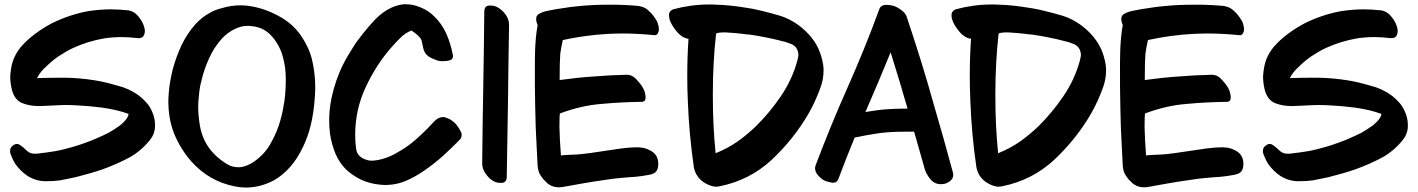

<svg xmlns="http://www.w3.org/2000/svg" viewBox="-20 -841 6544 886"><path d="M49.8 -85.9C65.4 -63.5 85 -43.9 108.4 -28.3C127.9 -16.6 148.4 -8.8 170.9 -5.9L184.6 -4.9H197.3C217.8 -4.9 237.3 -5.9 257.8 -8.8C282.2 -13.7 305.7 -18.6 329.1 -23.4C371.1 -34.2 414.1 -45.9 456.1 -60.5C498 -76.2 539.1 -93.8 577.1 -114.3C612.3 -133.8 643.6 -160.2 669.9 -192.4C685.5 -210.9 694.3 -232.4 695.3 -255.9V-264.6C695.3 -278.3 693.4 -293 688.5 -308.6C681.6 -329.1 672.9 -346.7 661.1 -361.3C648.4 -376 634.8 -389.6 619.1 -401.4C590.8 -421.9 557.6 -437.5 520.5 -446.3C483.4 -457 448.2 -465.8 415 -470.7C372.1 -477.5 328.1 -481.4 283.2 -482.4H250C217.8 -482.4 184.6 -481.4 150.4 -480.5C156.2 -491.2 162.1 -500 168.9 -508.8C175.8 -517.6 183.6 -525.4 190.4 -531.2C209 -549.8 228.5 -566.4 250 -581.1C272.5 -595.7 294.9 -609.4 318.4 -620.1C363.3 -640.6 411.1 -655.3 461.9 -664.1C488.3 -668 515.6 -669.9 542 -669.9C566.4 -669.9 590.8 -668 615.2 -665H621.1C633.8 -665 642.6 -670.9 645.5 -681.6C647.5 -686.5 648.4 -692.4 648.4 -698.2C648.4 -705.1 647.5 -711.9 644.5 -718.8C640.6 -733.4 631.8 -749 618.2 -765.6C605.5 -781.2 590.8 -790 574.2 -793C546.9 -795.9 519.5 -797.9 492.2 -797.9C458 -797.9 423.8 -794.9 389.6 -790C329.1 -779.3 272.5 -759.8 218.8 -733.4C191.4 -718.8 165 -702.1 140.6 -683.6C116.2 -666 94.7 -645.5 75.2 -623C52.7 -594.7 38.1 -564.5 32.2 -530.3C30.3 -520.5 29.3 -510.7 28.3 -502C27.3 -496.1 27.3 -490.2 27.3 -484.4C27.3 -465.8 30.3 -446.3 35.2 -425.8C43.9 -393.6 60.5 -373 85 -364.3C107.4 -355.5 132.8 -351.6 159.2 -351.6H165C193.4 -352.5 222.7 -354.5 252.9 -355.5C264.6 -356.4 276.4 -356.4 287.1 -356.4C304.7 -356.4 322.3 -355.5 339.8 -354.5C376 -352.5 412.1 -349.6 449.2 -344.7C498 -337.9 539.1 -328.1 573.2 -315.4C572.3 -300.8 558.6 -282.2 533.2 -261.7C516.6 -250 500 -239.3 481.4 -228.5C463.9 -219.7 445.3 -210.9 426.8 -203.1C408.2 -194.3 388.7 -187.5 370.1 -180.7C350.6 -173.8 331.1 -167 312.5 -162.1C288.1 -155.3 262.7 -148.4 236.3 -143.6C210.9 -139.6 184.6 -135.7 158.2 -132.8C153.3 -131.8 147.5 -131.8 142.6 -131.8C137.7 -131.8 132.8 -131.8 127.9 -132.8C119.1 -134.8 109.4 -139.6 100.6 -148.4C91.8 -157.2 83 -165 72.3 -171.9C67.4 -174.8 63.5 -176.8 58.6 -176.8C52.7 -176.8 46.9 -174.8 40 -169.9C31.2 -163.1 26.4 -155.3 26.4 -144.5C26.4 -139.6 27.3 -133.8 29.3 -128.9C36.1 -111.3 43 -96.7 49.8 -85.9Z M1061.5 18.6C1080.1 22.5 1098.6 24.4 1116.2 24.4C1137.7 24.4 1158.2 21.5 1178.7 16.6C1201.2 10.7 1223.6 2 1244.1 -8.8C1257.8 -16.6 1270.5 -25.4 1283.2 -36.1C1309.6 -57.6 1332 -84 1351.6 -114.3C1370.1 -144.5 1385.7 -175.8 1397.5 -209C1410.2 -243.2 1418.9 -280.3 1424.8 -318.4C1430.7 -356.4 1433.6 -394.5 1434.6 -430.7V-439.5C1434.6 -477.5 1430.7 -514.6 1422.9 -551.8C1417 -583 1406.2 -612.3 1390.6 -640.6C1386.7 -648.4 1381.8 -656.2 1377 -664.1C1352.5 -704.1 1319.3 -736.3 1277.3 -760.7C1235.4 -785.2 1192.4 -801.8 1147.5 -810.5C1127.9 -814.5 1108.4 -816.4 1089.8 -816.4C1061.5 -816.4 1033.2 -812.5 1004.9 -803.7C984.4 -798.8 965.8 -792 949.2 -782.2C924.8 -769.5 903.3 -752 882.8 -730.5C856.4 -701.2 835 -668 817.4 -631.8C800.8 -595.7 787.1 -558.6 777.3 -521.5C768.6 -486.3 761.7 -450.2 758.8 -413.1C757.8 -398.4 756.8 -384.8 756.8 -370.1C756.8 -347.7 758.8 -326.2 761.7 -305.7C768.6 -260.7 783.2 -218.8 804.7 -179.7C821.3 -149.4 839.8 -122.1 862.3 -96.7C917 -35.2 983.4 2.9 1061.5 18.6ZM1025.4 -85C1004.9 -97.7 986.3 -112.3 969.7 -128.9C933.6 -165 911.1 -210 902.3 -261.7C897.5 -292 894.5 -321.3 894.5 -348.6C894.5 -361.3 895.5 -379.9 898.4 -404.3C900.4 -428.7 904.3 -449.2 909.2 -466.8C917 -502 928.7 -536.1 944.3 -570.3C959 -604.5 979.5 -635.7 1004.9 -664.1C1022.5 -682.6 1043 -697.3 1065.4 -708C1084 -716.8 1102.5 -721.7 1123 -721.7C1127.9 -721.7 1132.8 -721.7 1137.7 -720.7C1177.7 -717.8 1209 -702.1 1233.4 -674.8C1257.8 -647.5 1275.4 -615.2 1285.2 -579.1C1290 -562.5 1293 -544.9 1295.9 -526.4C1297.9 -508.8 1298.8 -491.2 1298.8 -472.7C1298.8 -440.4 1296.9 -409.2 1293 -377.9C1288.1 -345.7 1282.2 -314.5 1273.4 -284.2C1263.7 -250 1250 -216.8 1232.4 -185.5C1215.8 -153.3 1193.4 -127 1165 -104.5C1154.3 -95.7 1143.6 -88.9 1131.8 -83C1119.1 -76.2 1106.4 -72.3 1093.8 -70.3C1088.9 -69.3 1084 -69.3 1079.1 -69.3C1060.5 -69.3 1042 -74.2 1025.4 -85Z M1585.9 -50.8C1610.4 -30.3 1636.7 -14.6 1665 -3.9C1695.3 6.8 1725.6 11.7 1755.9 12.7C1766.6 12.7 1778.3 11.7 1789.1 10.7C1810.5 7.8 1831.1 2.9 1851.6 -5.9C1881.8 -18.6 1911.1 -35.2 1937.5 -53.7C1967.8 -74.2 1996.1 -96.7 2022.5 -120.1C2048.8 -144.5 2075.2 -168.9 2100.6 -195.3C2107.4 -202.1 2110.4 -210 2110.4 -218.8V-222.7C2109.4 -227.5 2107.4 -232.4 2104.5 -237.3C2095.7 -253.9 2086.9 -265.6 2078.1 -274.4C2071.3 -280.3 2064.5 -285.2 2057.6 -290C2049.8 -293.9 2042 -296.9 2033.2 -299.8C2030.3 -300.8 2027.3 -300.8 2024.4 -300.8C2019.5 -300.8 2015.6 -299.8 2011.7 -298.8C1999 -294.9 1991.2 -288.1 1987.3 -284.2L1980.5 -277.3C1963.9 -258.8 1945.3 -240.2 1926.8 -222.7C1908.2 -205.1 1889.6 -188.5 1870.1 -173.8C1847.7 -157.2 1824.2 -142.6 1800.8 -129.9C1776.4 -117.2 1750 -107.4 1723.6 -102.5C1712.9 -100.6 1703.1 -99.6 1694.3 -99.6C1691.4 -99.6 1682.6 -98.6 1663.1 -106.4C1639.6 -115.2 1626 -131.8 1623 -156.2C1620.1 -177.7 1619.1 -197.3 1619.1 -215.8V-226.6C1620.1 -299.8 1635.7 -370.1 1667 -437.5C1698.2 -504.9 1737.3 -566.4 1784.2 -620.1C1796.9 -634.8 1811.5 -650.4 1827.1 -666C1842.8 -681.6 1860.4 -693.4 1878.9 -700.2C1905.3 -682.6 1919.9 -668 1924.8 -656.2C1927.7 -643.6 1930.7 -631.8 1932.6 -621.1C1935.5 -604.5 1943.4 -590.8 1958 -580.1C1972.7 -571.3 1987.3 -565.4 2002.9 -560.5C2007.8 -559.6 2013.7 -558.6 2020.5 -558.6C2027.3 -558.6 2036.1 -559.6 2045.9 -560.5C2062.5 -562.5 2070.3 -569.3 2070.3 -582C2070.3 -584 2070.3 -585.9 2069.3 -588.9C2063.5 -621.1 2053.7 -653.3 2040 -684.6C2025.4 -716.8 2006.8 -744.1 1982.4 -766.6C1958 -791 1926.8 -807.6 1888.7 -817.4C1876 -820.3 1864.3 -821.3 1852.5 -821.3C1846.7 -821.3 1840.8 -821.3 1835 -820.3C1817.4 -817.4 1799.8 -812.5 1782.2 -803.7C1755.9 -791 1733.4 -773.4 1712.9 -752.9C1692.4 -731.4 1672.9 -709 1655.3 -686.5C1637.7 -665 1621.1 -642.6 1606.4 -618.2C1590.8 -593.8 1576.2 -569.3 1563.5 -543.9C1539.1 -495.1 1521.5 -443.4 1509.8 -388.7C1502.9 -354.5 1499 -320.3 1499 -286.1C1499 -265.6 1500 -244.1 1502.9 -223.6C1507.8 -190.4 1516.6 -159.2 1529.3 -128.9C1542 -99.6 1560.5 -73.2 1585.9 -50.8Z M2220.7 -40C2231.4 -24.4 2243.2 -12.7 2257.8 -4.9C2266.6 0 2277.3 2.9 2290 2.9H2295.9C2310.5 2 2318.4 -7.8 2318.4 -24.4C2320.3 -140.6 2322.3 -257.8 2324.2 -375C2325.2 -491.2 2327.1 -608.4 2329.1 -724.6C2329.1 -742.2 2324.2 -758.8 2313.5 -773.4C2302.7 -788.1 2290 -799.8 2275.4 -807.6C2266.6 -812.5 2256.8 -815.4 2244.1 -815.4H2237.3C2222.7 -814.5 2215.8 -805.7 2214.8 -789.1C2213.9 -671.9 2211.9 -554.7 2210 -438.5C2208 -322.3 2206.1 -205.1 2205.1 -87.9C2205.1 -71.3 2210 -54.7 2220.7 -40Z M2541 21.5C2546.9 22.5 2552.7 23.4 2559.6 23.4C2575.2 23.4 2591.8 18.6 2661.1 6.8C2697.3 0 2738.3 -5.9 2785.2 -12.7C2816.4 -17.6 2849.6 -20.5 2884.8 -23.4C2910.2 -24.4 2936.5 -27.3 2962.9 -32.2C2997.1 -37.1 3016.6 -43.9 3017.6 -83V-85C3017.6 -111.3 3006.8 -131.8 2984.4 -144.5C2967.8 -154.3 2952.1 -159.2 2936.5 -160.2C2930.7 -161.1 2923.8 -161.1 2917 -161.1C2892.6 -161.1 2858.4 -158.2 2816.4 -151.4C2722.7 -136.7 2663.1 -128.9 2638.7 -127.9C2613.3 -127 2589.8 -126 2568.4 -124C2564.5 -172.9 2562.5 -216.8 2561.5 -254.9C2561.5 -293 2562.5 -314.5 2563.5 -317.4C2628.9 -341.8 2692.4 -356.4 2753.9 -361.3C2815.4 -367.2 2877.9 -370.1 2939.5 -371.1H2941.4C2953.1 -371.1 2959 -377.9 2959 -390.6V-396.5C2957 -413.1 2953.1 -425.8 2946.3 -436.5C2939.5 -449.2 2928.7 -461.9 2916 -475.6C2903.3 -489.3 2888.7 -496.1 2873 -496.1C2822.3 -495.1 2772.5 -492.2 2722.7 -488.3C2672.9 -485.4 2620.1 -479.5 2562.5 -471.7C2562.5 -530.3 2563.5 -570.3 2565.4 -592.8C2568.4 -614.3 2572.3 -635.7 2577.1 -656.2C2644.5 -670.9 2713.9 -680.7 2785.2 -684.6C2807.6 -685.5 2829.1 -686.5 2851.6 -686.5C2900.4 -686.5 2950.2 -683.6 3000 -678.7H3002C3006.8 -678.7 3011.7 -680.7 3014.6 -685.5C3017.6 -691.4 3019.5 -696.3 3020.5 -701.2V-706.1C3020.5 -711.9 3019.5 -718.8 3017.6 -725.6C3015.6 -734.4 3012.7 -742.2 3007.8 -749C2999 -763.7 2988.3 -778.3 2973.6 -791C2962.9 -801.8 2950.2 -808.6 2935.5 -811.5C2932.6 -812.5 2929.7 -812.5 2926.8 -813.5C2885.7 -817.4 2844.7 -819.3 2804.7 -819.3H2787.1C2740.2 -819.3 2694.3 -817.4 2648.4 -812.5C2625 -810.5 2602.5 -807.6 2580.1 -803.7C2557.6 -800.8 2534.2 -796.9 2511.7 -792C2493.2 -789.1 2477.5 -783.2 2464.8 -775.4C2458 -770.5 2454.1 -763.7 2454.1 -753.9C2454.1 -746.1 2456.1 -736.3 2460.9 -725.6C2446.3 -646.5 2448.2 -557.6 2448.2 -498V-439.5C2449.2 -377 2450.2 -314.5 2452.1 -252C2455.1 -189.5 2458 -130.9 2460.9 -75.2C2461.9 -67.4 2462.9 -58.6 2465.8 -49.8C2468.8 -39.1 2476.6 -27.3 2488.3 -12.7L2505.9 4.9C2517.6 13.7 2529.3 19.5 2541 21.5Z M3181.6 -71.3C3186.5 -42 3201.2 -18.6 3225.6 -1C3242.2 9.8 3257.8 16.6 3273.4 19.5C3277.3 20.5 3281.2 20.5 3284.2 20.5C3290 20.5 3295.9 19.5 3300.8 18.6C3393.6 0 3473.6 -41 3541 -103.5C3608.4 -167 3665 -237.3 3710.9 -316.4C3733.4 -355.5 3752.9 -398.4 3769.5 -446.3C3776.4 -468.8 3780.3 -491.2 3780.3 -513.7V-524.4C3779.3 -546.9 3773.4 -571.3 3764.6 -596.7C3755.9 -622.1 3742.2 -645.5 3724.6 -668C3706.1 -690.4 3686.5 -709 3664.1 -725.6C3637.7 -744.1 3610.4 -758.8 3582 -767.6C3552.7 -776.4 3523.4 -784.2 3495.1 -791C3460 -799.8 3424.8 -805.7 3388.7 -810.5C3354.5 -815.4 3319.3 -818.4 3285.2 -819.3C3274.4 -820.3 3263.7 -820.3 3252.9 -820.3C3195.3 -820.3 3139.6 -812.5 3085.9 -797.9C3081.1 -795.9 3077.1 -793 3074.2 -790C3071.3 -787.1 3068.4 -782.2 3067.4 -777.3V-765.6C3068.4 -749 3077.1 -729.5 3093.8 -707C3114.3 -678.7 3135.7 -664.1 3157.2 -662.1C3153.3 -605.5 3151.4 -547.9 3151.4 -490.2C3151.4 -450.2 3152.3 -410.2 3154.3 -369.1C3158.2 -270.5 3167 -171.9 3181.6 -71.3ZM3282.2 -133.8C3273.4 -220.7 3269.5 -306.6 3269.5 -393.6V-412.1C3269.5 -503.9 3274.4 -594.7 3284.2 -683.6C3284.2 -687.5 3290 -689.5 3301.8 -690.4C3307.6 -691.4 3314.5 -691.4 3321.3 -691.4C3328.1 -691.4 3335.9 -691.4 3343.8 -690.4C3362.3 -689.5 3381.8 -687.5 3401.4 -685.5C3419.9 -682.6 3432.6 -681.6 3437.5 -681.6C3461.9 -678.7 3486.3 -673.8 3511.7 -668.9C3536.1 -664.1 3560.5 -659.2 3585 -652.3C3599.6 -649.4 3615.2 -644.5 3631.8 -637.7C3649.4 -629.9 3660.2 -616.2 3663.1 -597.7C3664.1 -594.7 3664.1 -591.8 3664.1 -588.9C3664.1 -585.9 3664.1 -582 3663.1 -578.1C3662.1 -572.3 3660.2 -566.4 3659.2 -560.5C3643.6 -502.9 3618.2 -448.2 3583 -396.5C3547.9 -344.7 3509.8 -299.8 3469.7 -259.8C3442.4 -233.4 3413.1 -209 3382.8 -187.5C3351.6 -166 3318.4 -148.4 3282.2 -133.8Z M3750 -38.1C3758.8 -26.4 3768.6 -17.6 3779.3 -10.7C3787.1 -5.9 3798.8 -2 3815.4 1C3818.4 2 3821.3 2 3824.2 2H3826.2C3836.9 2 3843.8 -3.9 3848.6 -14.6C3873 -79.1 3897.5 -142.6 3923.8 -206.1C3957 -212.9 3990.2 -219.7 4024.4 -224.6C4058.6 -230.5 4105.5 -233.4 4165 -233.4H4198.2C4216.8 -169.9 4232.4 -112.3 4247.1 -61.5C4251 -46.9 4259.8 -31.2 4273.4 -13.7C4293.9 10.7 4319.3 8.8 4324.2 8.8C4337.9 8.8 4349.6 4.9 4360.4 -2.9C4373 -10.7 4378.9 -21.5 4378.9 -34.2C4378.9 -38.1 4377.9 -42 4377 -45.9C4350.6 -144.5 4320.3 -252.9 4285.2 -372.1C4252 -492.2 4211.9 -620.1 4166 -757.8C4163.1 -770.5 4155.3 -782.2 4142.6 -792C4129.9 -801.8 4118.2 -808.6 4105.5 -813.5C4095.7 -816.4 4084 -818.4 4069.3 -818.4H4068.4C4054.7 -818.4 4044.9 -813.5 4039.1 -802.7C3991.2 -670.9 3940.4 -547.9 3888.7 -431.6C3836.9 -315.4 3789.1 -198.2 3744.1 -79.1C3742.2 -74.2 3741.2 -69.3 3741.2 -64.5C3741.2 -55.7 3744.1 -46.9 3750 -38.1ZM3973.6 -324.2C4010.7 -409.2 4049.8 -501 4089.8 -599.6C4120.1 -502.9 4146.5 -416 4168 -339.8C4107.4 -339.8 4059.6 -336.9 4025.4 -332C4008.8 -329.1 3991.2 -327.1 3973.6 -324.2Z M4485.4 -71.3C4490.2 -42 4504.9 -18.6 4529.3 -1C4545.9 9.8 4561.5 16.6 4577.1 19.5C4581.1 20.5 4585 20.5 4587.9 20.5C4593.8 20.5 4599.6 19.5 4604.5 18.6C4697.3 0 4777.3 -41 4844.7 -103.5C4912.1 -167 4968.8 -237.3 5014.6 -316.4C5037.1 -355.5 5056.6 -398.4 5073.2 -446.3C5080.1 -468.8 5084 -491.2 5084 -513.7V-524.4C5083 -546.9 5077.1 -571.3 5068.4 -596.7C5059.6 -622.1 5045.9 -645.5 5028.3 -668C5009.8 -690.4 4990.2 -709 4967.8 -725.6C4941.4 -744.1 4914.1 -758.8 4885.7 -767.6C4856.4 -776.4 4827.1 -784.2 4798.8 -791C4763.7 -799.8 4728.5 -805.7 4692.4 -810.5C4658.2 -815.4 4623 -818.4 4588.9 -819.3C4578.1 -820.3 4567.4 -820.3 4556.6 -820.3C4499 -820.3 4443.4 -812.5 4389.6 -797.9C4384.8 -795.9 4380.9 -793 4377.9 -790C4375 -787.1 4372.1 -782.2 4371.1 -777.3V-765.6C4372.1 -749 4380.9 -729.5 4397.5 -707C4418 -678.7 4439.5 -664.1 4460.9 -662.1C4457 -605.5 4455.1 -547.9 4455.1 -490.2C4455.1 -450.2 4456.1 -410.2 4458 -369.1C4461.9 -270.5 4470.7 -171.9 4485.4 -71.3ZM4585.9 -133.8C4577.1 -220.7 4573.2 -306.6 4573.2 -393.6V-412.1C4573.2 -503.9 4578.1 -594.7 4587.9 -683.6C4587.9 -687.5 4593.8 -689.5 4605.5 -690.4C4611.3 -691.4 4618.2 -691.4 4625 -691.4C4631.8 -691.4 4639.6 -691.4 4647.5 -690.4C4666 -689.5 4685.5 -687.5 4705.1 -685.5C4723.6 -682.6 4736.3 -681.6 4741.2 -681.6C4765.6 -678.7 4790 -673.8 4815.4 -668.9C4839.8 -664.1 4864.3 -659.2 4888.7 -652.3C4903.3 -649.4 4918.9 -644.5 4935.5 -637.7C4953.1 -629.9 4963.9 -616.2 4966.8 -597.7C4967.8 -594.7 4967.8 -591.8 4967.8 -588.9C4967.8 -585.9 4967.8 -582 4966.8 -578.1C4965.8 -572.3 4963.9 -566.4 4962.9 -560.5C4947.3 -502.9 4921.9 -448.2 4886.7 -396.5C4851.6 -344.7 4813.5 -299.8 4773.4 -259.8C4746.1 -233.4 4716.8 -209 4686.5 -187.5C4655.3 -166 4622.1 -148.4 4585.9 -133.8Z M5241.2 21.5C5247.1 22.5 5252.9 23.4 5259.8 23.4C5275.4 23.4 5292 18.6 5361.3 6.8C5397.5 0 5438.5 -5.9 5485.4 -12.7C5516.6 -17.6 5549.8 -20.5 5585 -23.4C5610.4 -24.4 5636.7 -27.3 5663.1 -32.2C5697.3 -37.1 5716.8 -43.9 5717.8 -83V-85C5717.8 -111.3 5707 -131.8 5684.6 -144.5C5668 -154.3 5652.3 -159.2 5636.7 -160.2C5630.9 -161.1 5624 -161.1 5617.2 -161.1C5592.8 -161.1 5558.6 -158.2 5516.6 -151.4C5422.9 -136.7 5363.3 -128.9 5338.9 -127.9C5313.5 -127 5290 -126 5268.6 -124C5264.6 -172.9 5262.7 -216.8 5261.7 -254.9C5261.7 -293 5262.7 -314.5 5263.7 -317.4C5329.1 -341.8 5392.6 -356.4 5454.1 -361.3C5515.6 -367.2 5578.1 -370.1 5639.6 -371.1H5641.6C5653.3 -371.1 5659.2 -377.9 5659.2 -390.6V-396.5C5657.2 -413.1 5653.3 -425.8 5646.5 -436.5C5639.6 -449.2 5628.9 -461.9 5616.2 -475.6C5603.5 -489.3 5588.9 -496.1 5573.2 -496.1C5522.5 -495.1 5472.7 -492.2 5422.9 -488.3C5373 -485.4 5320.3 -479.5 5262.7 -471.7C5262.7 -530.3 5263.7 -570.3 5265.6 -592.8C5268.6 -614.3 5272.5 -635.7 5277.3 -656.2C5344.7 -670.9 5414.1 -680.7 5485.4 -684.6C5507.8 -685.5 5529.3 -686.5 5551.8 -686.5C5600.6 -686.5 5650.4 -683.6 5700.2 -678.7H5702.1C5707 -678.7 5711.9 -680.7 5714.8 -685.5C5717.8 -691.4 5719.7 -696.3 5720.7 -701.2V-706.1C5720.7 -711.9 5719.7 -718.8 5717.8 -725.6C5715.8 -734.4 5712.9 -742.2 5708 -749C5699.2 -763.7 5688.5 -778.3 5673.8 -791C5663.1 -801.8 5650.4 -808.6 5635.7 -811.5C5632.8 -812.5 5629.9 -812.5 5627 -813.5C5585.9 -817.4 5544.9 -819.3 5504.9 -819.3H5487.3C5440.4 -819.3 5394.5 -817.4 5348.6 -812.5C5325.2 -810.5 5302.7 -807.6 5280.3 -803.7C5257.8 -800.8 5234.4 -796.9 5211.9 -792C5193.4 -789.1 5177.7 -783.2 5165 -775.4C5158.2 -770.5 5154.3 -763.7 5154.3 -753.9C5154.3 -746.1 5156.2 -736.3 5161.1 -725.6C5146.5 -646.5 5148.4 -557.6 5148.4 -498V-439.5C5149.4 -377 5150.4 -314.5 5152.3 -252C5155.3 -189.5 5158.2 -130.9 5161.1 -75.2C5162.1 -67.4 5163.1 -58.6 5166 -49.8C5168.9 -39.1 5176.8 -27.3 5188.5 -12.7L5206.1 4.9C5217.8 13.7 5229.5 19.5 5241.2 21.5Z M5831.1 -85.9C5846.7 -63.5 5866.2 -43.9 5889.6 -28.3C5909.2 -16.6 5929.7 -8.8 5952.1 -5.9L5965.8 -4.9H5978.5C5999 -4.9 6018.6 -5.9 6039.1 -8.8C6063.5 -13.7 6086.9 -18.6 6110.4 -23.4C6152.3 -34.2 6195.3 -45.9 6237.3 -60.5C6279.3 -76.2 6320.3 -93.8 6358.4 -114.3C6393.6 -133.8 6424.8 -160.2 6451.2 -192.4C6466.8 -210.9 6475.6 -232.4 6476.6 -255.9V-264.6C6476.6 -278.3 6474.6 -293 6469.7 -308.6C6462.9 -329.1 6454.1 -346.7 6442.4 -361.3C6429.7 -376 6416 -389.6 6400.4 -401.4C6372.1 -421.9 6338.9 -437.5 6301.8 -446.3C6264.6 -457 6229.5 -465.8 6196.3 -470.7C6153.3 -477.5 6109.4 -481.4 6064.5 -482.4H6031.2C5999 -482.4 5965.8 -481.4 5931.6 -480.5C5937.5 -491.2 5943.4 -500 5950.2 -508.8C5957 -517.6 5964.8 -525.4 5971.7 -531.2C5990.2 -549.8 6009.8 -566.4 6031.2 -581.1C6053.7 -595.7 6076.2 -609.4 6099.6 -620.1C6144.5 -640.6 6192.4 -655.3 6243.2 -664.1C6269.5 -668 6296.9 -669.9 6323.2 -669.9C6347.7 -669.9 6372.1 -668 6396.5 -665H6402.3C6415 -665 6423.8 -670.9 6426.8 -681.6C6428.7 -686.5 6429.7 -692.4 6429.7 -698.2C6429.7 -705.1 6428.7 -711.9 6425.8 -718.8C6421.9 -733.4 6413.1 -749 6399.4 -765.6C6386.7 -781.2 6372.1 -790 6355.5 -793C6328.1 -795.9 6300.8 -797.9 6273.4 -797.9C6239.3 -797.9 6205.1 -794.9 6170.9 -790C6110.4 -779.3 6053.7 -759.8 6000 -733.4C5972.7 -718.8 5946.3 -702.1 5921.9 -683.6C5897.5 -666 5876 -645.5 5856.4 -623C5834 -594.7 5819.3 -564.5 5813.5 -530.3C5811.5 -520.5 5810.5 -510.7 5809.6 -502C5808.6 -496.1 5808.6 -490.2 5808.6 -484.4C5808.6 -465.8 5811.5 -446.3 5816.4 -425.8C5825.2 -393.6 5841.8 -373 5866.2 -364.3C5888.7 -355.5 5914.1 -351.6 5940.4 -351.6H5946.3C5974.6 -352.5 6003.9 -354.5 6034.2 -355.5C6045.9 -356.4 6057.6 -356.4 6068.4 -356.4C6085.9 -356.4 6103.5 -355.5 6121.1 -354.5C6157.2 -352.5 6193.4 -349.6 6230.5 -344.7C6279.3 -337.9 6320.3 -328.1 6354.5 -315.4C6353.5 -300.8 6339.8 -282.2 6314.5 -261.7C6297.9 -250 6281.2 -239.3 6262.7 -228.5C6245.1 -219.7 6226.6 -210.9 6208 -203.1C6189.5 -194.3 6169.9 -187.5 6151.4 -180.7C6131.8 -173.8 6112.3 -167 6093.8 -162.1C6069.3 -155.3 6043.9 -148.4 6017.6 -143.6C5992.2 -139.6 5965.8 -135.7 5939.5 -132.8C5934.6 -131.8 5928.7 -131.8 5923.8 -131.8C5918.9 -131.8 5914.1 -131.8 5909.2 -132.8C5900.4 -134.8 5890.6 -139.6 5881.8 -148.4C5873 -157.2 5864.3 -165 5853.5 -171.9C5848.6 -174.8 5844.7 -176.8 5839.8 -176.8C5834 -176.8 5828.1 -174.8 5821.3 -169.9C5812.5 -163.1 5807.6 -155.3 5807.6 -144.5C5807.6 -139.6 5808.6 -133.8 5810.5 -128.9C5817.4 -111.3 5824.2 -96.7 5831.1 -85.9Z"/></svg>

Font: ChillSide Comic
Style: Regular
Weight: 400
Designer: Koroletov, Abay Emes
Version: Version 1.000